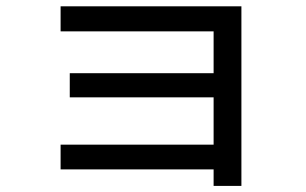

<svg xmlns="http://www.w3.org/2000/svg" viewBox="-20 -572 978 614"><path d="M663.1 -30.3H173.8V-109.4H663.1V-260.7H203.1V-337.9H663.1V-471.7H173.8V-551.8H752V22.5H663.1Z"/></svg>

Font: Pretendard Medium
Style: Regular
Weight: 500
Designer: Base glyphs from Inter by Rasmus Andersson; Hangeul glyphs from Noto Sans CJK(Source Han Sans) by Jang Soo-young and Kan
Foundry: Kil Hyung-jin
Version: Version 1.309